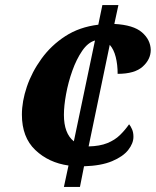

<svg xmlns="http://www.w3.org/2000/svg" viewBox="-20 -734 612 754"><path d="M249 -84Q171 -95 118.5 -145Q66 -195 66 -284Q66 -336 85.5 -393.5Q105 -451 143 -503.5Q181 -556 236.5 -592Q292 -628 366 -637L382 -714H445L429 -640Q504 -636 537.5 -607Q571 -578 572 -538Q572 -501 540.5 -472.5Q509 -444 442 -444Q442 -480 434.5 -510Q427 -540 411 -558L328 -159Q372 -160 401.5 -172Q431 -184 451 -203.5Q471 -223 487 -246Q493 -239 498.5 -226.5Q504 -214 504 -197Q504 -171 483.5 -145Q463 -119 420 -101Q377 -83 310 -81L294 0H231ZM353 -575Q325 -567 302.5 -534Q280 -501 264 -456Q248 -411 239.5 -364.5Q231 -318 231 -283Q231 -210 270 -179Z"/></svg>

Font: Noto Serif SemiCondensed ExtraBold
Style: Italic
Weight: 800
Width: 4
Italic angle: -12°
Designer: Monotype Design Team
Foundry: Monotype Imaging Inc.
Version: Version 2.014; ttfautohint (v1.8.4.7-5d5b)